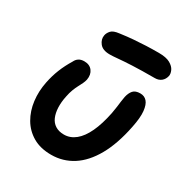

<svg xmlns="http://www.w3.org/2000/svg" viewBox="-173 -871 964 1013"><g transform="rotate(30 308.5 -365.0)"><path d="M280 10Q214 10 168 -17Q122 -44 95.5 -89.5Q69 -135 62 -191.5Q55 -248 67 -307Q76 -352 92 -392Q108 -432 133 -473Q140 -488 153 -496.5Q166 -505 186 -505Q219 -505 235.5 -483Q252 -461 246 -428Q243 -415 237 -402.5Q231 -390 223 -375Q215 -360 207.5 -340.5Q200 -321 195 -295Q187 -257 188.5 -224.5Q190 -192 200.5 -167.5Q211 -143 232.5 -129.5Q254 -116 285 -116Q323 -116 354.5 -141.5Q386 -167 409.5 -217Q433 -267 448 -341Q453 -367 455 -384.5Q457 -402 459 -416.5Q461 -431 464 -448Q470 -475 483.5 -490.5Q497 -506 527 -506Q552 -506 567.5 -488.5Q583 -471 587 -433Q591 -395 578 -332Q555 -217 512 -141Q469 -65 410 -27.5Q351 10 280 10ZM283 -603Q240 -603 221.5 -626.5Q203 -650 208 -676Q211 -692 224 -706.5Q237 -721 273 -725Q316 -731 353.5 -734Q391 -737 427 -738.5Q463 -740 504 -740Q549 -740 573 -726.5Q597 -713 605.5 -694.5Q614 -676 611 -661Q606 -639 590.5 -626.5Q575 -614 552 -614Q468 -614 415.5 -611.5Q363 -609 332.5 -606Q302 -603 283 -603Z"/></g></svg>

Font: Shantell Sans SemiBold
Style: Italic
Weight: 600
Italic angle: -11°
Designer: Stephen Nixon, Anya Danilova, Shantell Martin
Foundry: Arrow Type
Version: Version 1.011;[c5ecc13dd]